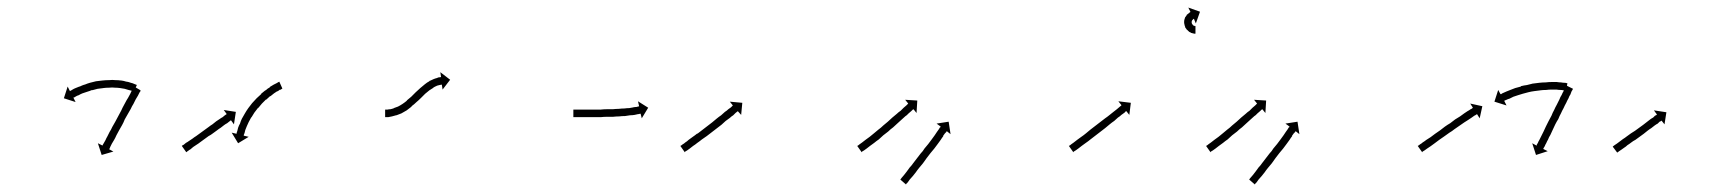

<svg xmlns="http://www.w3.org/2000/svg" viewBox="-20 -473 4535 508"><path d="M332 -231Q332 -231 332 -231Q332 -231 332 -231Q332 -231 332.5 -231Q333 -231 333 -231Q331 -232 328 -233Q328 -233 328 -233Q328 -233 328 -233Q328 -233 328 -233Q328 -233 328 -233Q324 -234 320 -235Q320 -235 320 -235Q320 -235 320 -235Q320 -235 320 -235Q320 -235 320 -235Q316 -236 310 -238Q310 -238 310 -238Q310 -238 310 -238Q310 -238 310 -238Q310 -238 310 -238Q304 -239 298 -240Q298 -240 298 -240Q298 -240 298 -240Q298 -240 298 -240Q298 -240 298 -240Q291 -241 284 -241Q284 -241 284 -241Q284 -241 284 -241Q284 -241 284 -241Q284 -241 284 -241Q277 -242 269 -241Q269 -241 269 -241Q269 -241 269 -241Q269 -241 269 -241Q269 -241 269 -241Q261 -241 253 -240Q253 -240 253.5 -240Q254 -240 254 -240Q254 -240 254 -240Q254 -240 254 -240Q246 -239 238 -238Q238 -238 238 -238Q238 -238 238 -238Q238 -238 238 -238Q238 -238 238 -238Q231 -236 223 -234Q223 -234 223 -234Q223 -234 224 -234Q224 -234 224 -234.5Q224 -235 224 -235Q217 -232 210 -230Q210 -230 210 -230Q210 -230 210 -230Q210 -230 210 -230Q210 -230 210 -230Q204 -228 198 -226Q198 -226 198 -226Q198 -226 198 -226Q198 -226 198 -226Q198 -226 198 -226Q193 -224 188 -221Q188 -221 188 -221Q188 -221 188 -221Q188 -221 188 -221Q188 -221 188 -221Q184 -220 181 -218Q181 -218 181 -218Q181 -218 181 -218Q181 -218 181 -218Q181 -218 181 -218Q178 -216 176 -215Q175 -215 174 -215L180 -203L149 -213L159 -244L165 -232Q166 -233 167 -233Q169 -234 172 -236Q172 -236 172 -236Q172 -236 172 -236Q172 -236 172 -236Q172 -236 172 -236Q175 -238 180 -240Q180 -240 180 -240Q180 -240 180 -240Q180 -240 180 -240Q180 -240 180 -240Q185 -242 190 -244Q190 -244 190 -244Q190 -244 191 -244Q191 -244 191 -244Q191 -244 191 -244Q197 -247 203 -249Q203 -249 203 -249Q203 -249 203 -249Q203 -249 203.5 -249Q204 -249 204 -249Q211 -252 218 -254Q218 -254 218 -254Q218 -254 218 -254Q218 -254 218 -254Q218 -254 218 -254Q226 -256 234 -258Q234 -258 234 -258Q234 -258 234 -258Q234 -258 234 -258Q234 -258 234 -258Q243 -259 251 -260Q251 -260 251 -260Q251 -260 251 -260Q251 -260 251 -260Q251 -260 251 -260Q260 -261 268 -261Q268 -261 268 -261Q268 -261 268 -261Q269 -261 269 -261Q269 -261 269 -261Q277 -262 285 -261Q285 -261 285 -261Q285 -261 285 -261Q285 -261 285 -261Q285 -261 285 -261Q293 -261 300 -260Q300 -260 300.5 -260Q301 -260 301 -260Q301 -260 301 -260Q301 -260 301 -260Q308 -259 314 -257Q314 -257 314 -257Q314 -257 314 -257Q314 -257 314.5 -257Q315 -257 315 -257Q321 -256 326 -254Q326 -254 326 -254Q326 -254 326 -254Q326 -254 326 -254Q326 -254 326 -254Q331 -253 335 -251Q335 -251 335 -251Q335 -251 335 -251Q335 -251 335 -251Q335 -251 335 -251Q338 -250 340 -249Q340 -249 340 -249Q340 -249 340 -249Q340 -249 340 -249Q340 -249 340 -249Q341 -249 342 -248L334 -230Q333 -230 332 -231ZM351 -232H352Q350 -230 349 -228Q347 -224 345 -220Q342 -215 339 -210Q336 -204 333 -198Q329 -192 326 -185Q322 -178 318 -171Q314 -164 310 -157Q307 -149 303 -142Q299 -135 295 -128Q291 -121 288 -115Q285 -108 282 -103Q279 -98 276 -93Q274 -89 272 -85Q270 -81 270 -80Q269 -79 269 -78L280 -72L249 -63L239 -94L251 -88Q252 -89 252 -90Q253 -91 255 -95Q257 -98 259 -102Q261 -107 264 -112Q267 -118 270 -124Q274 -130 277 -137Q281 -144 285 -151Q289 -159 293 -166Q297 -173 301 -181Q304 -188 308 -195Q312 -202 315 -208Q319 -214 322 -220Q325 -225 327 -230Q329 -234 331 -237Q333 -240 334 -242Q335 -243 335 -244L352 -234Q352 -233 351 -232Z M462 -88Q464 -89 466 -90Q469 -92 472 -95Q476 -97 480 -100Q484 -103 489 -106Q494 -110 499 -113Q504 -117 510 -121Q515 -125 521 -129Q526 -133 532 -137Q537 -141 542 -144Q547 -148 552 -152Q557 -155 561 -158Q565 -161 569 -163Q572 -166 575 -168Q577 -169 578 -170Q579 -171 580 -171L572 -182L604 -177L599 -144L591 -155Q591 -155 590 -154Q589 -153 588 -152.5Q587 -152 586 -151Q584 -149 581 -147Q577 -145 573 -142Q569 -139 564 -135Q559 -132 554 -128Q549 -124 543 -120Q538 -116 532 -113Q527 -109 521 -105Q516 -101 510 -97Q505 -93 500 -90Q496 -87 491 -84Q487 -81 484 -78Q480 -76 478 -74Q476 -73 474 -71Q473 -71 473 -70L461 -87Q462 -87 462 -88ZM726 -238Q726 -238 726 -238Q726 -238 726 -238Q726 -238 726 -238Q726 -238 726 -238Q724 -237 721 -235Q721 -235 721 -235Q721 -235 721 -235Q721 -235 721 -235.5Q721 -236 721 -236Q718 -234 714 -231Q714 -231 714 -231.5Q714 -232 714 -232Q714 -232 714 -232Q714 -232 714 -232Q710 -229 705 -226Q705 -226 705 -226Q705 -226 705 -226Q705 -226 705 -226Q705 -226 705 -226Q700 -222 695 -218Q695 -218 695 -218Q695 -218 695 -219Q695 -219 695 -219Q695 -219 695 -219Q689 -214 684 -209Q684 -209 684 -209Q684 -209 684 -210Q684 -210 684 -210Q684 -210 684 -210Q678 -204 673 -199Q673 -199 673 -199Q673 -199 673 -199Q673 -199 673 -199Q673 -199 673 -199Q668 -193 663 -187Q663 -187 663 -187Q663 -187 663 -187Q663 -187 663 -187.5Q663 -188 663 -188Q658 -181 653 -175Q653 -175 653 -175Q653 -175 653 -175Q653 -175 653 -175Q653 -175 653 -175Q649 -169 645 -162Q645 -162 645 -162Q645 -162 645 -162Q645 -163 645 -163Q645 -163 645 -163Q641 -156 638 -150Q638 -150 638 -150Q638 -150 638 -150Q638 -150 638 -150Q638 -150 638 -150Q635 -144 633 -139Q633 -139 633 -139Q633 -139 633 -139Q633 -139 633 -139Q633 -139 633 -139Q631 -134 629 -129Q629 -129 629 -129Q629 -129 629 -129Q629 -129 629 -129Q629 -129 629 -129Q628 -125 627 -121Q627 -121 627 -121Q627 -121 627 -121Q627 -121 627 -121Q627 -121 627 -121Q626 -118 625 -116Q625 -116 625 -116Q625 -116 625 -116Q625 -116 625 -116Q625 -116 625 -116Q625 -115 625 -114L638 -111L610 -94L593 -122L606 -119Q606 -120 606 -121Q606 -121 606 -121Q606 -121 606 -121Q606 -121 606 -121Q606 -121 606 -121Q607 -123 608 -127Q608 -127 608 -127Q608 -127 608 -127Q608 -127 608 -127Q608 -127 608 -127Q609 -131 610 -135Q610 -135 610 -135Q610 -135 610 -135Q610 -135 610 -135Q610 -135 610 -135Q612 -141 615 -146Q615 -146 615 -146Q615 -146 615 -146Q615 -146 615 -146Q615 -146 615 -146Q617 -153 620 -159Q620 -159 620 -159Q620 -159 620 -159Q620 -159 620 -159Q620 -159 620 -159Q624 -166 628 -173Q628 -173 628 -173Q628 -173 628 -173Q628 -173 628 -173Q628 -173 628 -173Q632 -180 637 -187Q637 -187 637 -187Q637 -187 637 -187Q637 -187 637 -187Q637 -187 637 -187Q642 -194 647 -200Q647 -200 647 -200Q647 -200 647 -200Q647 -200 647 -200Q647 -200 647 -200Q653 -207 659 -213Q659 -213 659 -213Q659 -213 659 -213Q659 -213 659 -213Q659 -213 659 -213Q665 -219 671 -224Q671 -224 671 -224Q671 -224 671 -224Q671 -224 671 -224.5Q671 -225 671 -225Q677 -230 682 -234Q682 -234 682.5 -234Q683 -234 683 -234Q683 -234 683 -234Q683 -234 683 -234Q688 -239 694 -242Q694 -242 694 -242Q694 -242 694 -242Q694 -243 694 -243Q694 -243 694 -243Q699 -246 704 -249Q704 -249 704 -249Q704 -249 704 -249Q704 -249 704 -249Q704 -249 704 -249Q708 -251 712 -253Q712 -253 712 -253Q712 -253 712 -253Q712 -253 712 -253Q712 -253 712 -253Q715 -255 717 -256Q717 -256 717 -256Q717 -256 717 -256Q717 -256 717 -256Q717 -256 717 -256Q718 -256 719 -257L727 -239Q727 -238 726 -238Z M1001 -183Q1001 -183 1001 -183Q1001 -183 1001 -183Q1001 -183 1001 -183Q1001 -183 1001 -183Q1003 -183 1006 -183Q1006 -183 1006 -183Q1006 -183 1006 -183Q1006 -183 1005.5 -183Q1005 -183 1005 -183Q1009 -184 1013 -184Q1013 -184 1013 -184Q1013 -184 1013 -184Q1013 -184 1013 -184Q1013 -184 1013 -184Q1018 -185 1023 -187Q1023 -187 1023 -187Q1023 -187 1022 -187Q1022 -187 1022 -187Q1022 -187 1022 -187Q1028 -189 1033 -191Q1033 -191 1033 -191Q1033 -191 1033 -191Q1033 -191 1033 -191Q1033 -191 1033 -191Q1039 -194 1045 -198Q1045 -198 1045 -198Q1045 -198 1045 -198Q1045 -198 1045 -198Q1045 -198 1045 -198Q1051 -202 1057 -207Q1057 -207 1057 -207Q1057 -207 1057 -207Q1056 -207 1056 -207Q1056 -207 1056 -207Q1062 -212 1068 -217Q1068 -217 1068 -217Q1068 -217 1068 -217Q1068 -217 1068 -217Q1068 -217 1068 -217Q1073 -222 1080 -229Q1086 -235 1092 -240Q1092 -240 1092 -240Q1092 -240 1092 -240Q1092 -240 1092 -240Q1092 -240 1092 -240Q1098 -245 1104 -250Q1104 -250 1104 -250Q1104 -250 1104 -250Q1104 -250 1104 -250Q1104 -250 1104 -250Q1110 -255 1116 -258Q1116 -258 1116 -258.5Q1116 -259 1116 -259Q1117 -259 1117 -259Q1117 -259 1117 -259Q1123 -262 1128 -264Q1128 -264 1128 -264Q1128 -264 1128 -264Q1128 -264 1128 -264Q1128 -264 1128 -264Q1133 -266 1138 -267Q1138 -267 1138 -267Q1138 -267 1138 -267Q1138 -268 1138 -268Q1138 -268 1138 -268Q1142 -268 1145 -269Q1145 -269 1145 -269Q1145 -269 1145 -269Q1145 -269 1145 -269Q1145 -269 1145 -269Q1146 -269 1147 -269L1145 -282L1171 -262L1151 -236L1149 -249Q1149 -249 1148 -249Q1148 -249 1148 -249Q1148 -249 1148 -249Q1148 -249 1148 -249Q1148 -249 1148 -249Q1146 -249 1143 -248Q1143 -248 1143 -248Q1143 -248 1143 -248Q1143 -248 1143 -248Q1143 -248 1143 -248Q1140 -247 1135 -246Q1135 -246 1135.5 -246Q1136 -246 1136 -246Q1136 -246 1136 -246Q1136 -246 1136 -246Q1131 -244 1126 -241Q1126 -241 1126 -241Q1126 -241 1127 -241Q1127 -241 1127 -241Q1127 -241 1127 -241Q1122 -238 1116 -234Q1116 -234 1116 -234Q1116 -234 1116 -234Q1116 -234 1116 -234Q1116 -234 1116 -234Q1111 -230 1105 -225Q1105 -225 1105 -225Q1105 -225 1105 -225Q1105 -225 1105 -225Q1105 -225 1105 -225Q1100 -220 1094 -214Q1087 -207 1082 -203Q1082 -203 1082 -203Q1082 -203 1082 -203Q1082 -203 1082 -203Q1082 -203 1082 -203Q1076 -197 1069 -192Q1069 -192 1069 -191.5Q1069 -191 1069 -191Q1069 -191 1069 -191Q1069 -191 1069 -191Q1063 -186 1056 -181Q1056 -181 1056 -181Q1056 -181 1056 -181Q1056 -181 1056 -181Q1056 -181 1056 -181Q1049 -177 1042 -173Q1042 -173 1042 -173Q1042 -173 1042 -173Q1042 -173 1042 -173Q1042 -173 1042 -173Q1035 -170 1029 -168Q1029 -168 1029 -168Q1029 -168 1029 -168Q1029 -168 1028.5 -168Q1028 -168 1028 -168Q1022 -166 1017 -165Q1017 -165 1017 -165Q1017 -165 1017 -165Q1017 -165 1017 -165Q1017 -165 1017 -165Q1012 -164 1007 -163Q1007 -163 1007 -163Q1007 -163 1007 -163Q1007 -163 1007 -163Q1007 -163 1007 -163Q1004 -163 1001 -163Q1001 -163 1001 -163Q1001 -163 1001 -163Q1001 -163 1001 -163Q1001 -163 1001 -163Q1000 -163 999 -163V-183Q1000 -183 1001 -183Z M1499 -183Q1501 -183 1505 -183Q1509 -183 1513 -183Q1519 -183 1525 -183Q1531 -183 1538 -183Q1545 -183 1553 -183Q1561 -183 1569 -183Q1577 -184 1585 -184Q1585 -184 1585 -184Q1585 -184 1585 -184Q1585 -184 1585 -184Q1585 -184 1585 -184Q1594 -184 1602 -184Q1602 -184 1602 -184Q1602 -184 1602 -184Q1602 -184 1601.5 -184Q1601 -184 1601 -184Q1610 -185 1617 -185Q1617 -185 1617 -185Q1617 -185 1617 -185Q1617 -185 1617 -185Q1617 -185 1617 -185Q1625 -186 1632 -186Q1632 -186 1632 -186Q1632 -186 1632 -186Q1632 -186 1632 -186Q1632 -186 1632 -186Q1639 -187 1645 -187Q1645 -187 1645 -187Q1645 -187 1645 -187Q1645 -187 1645 -187Q1645 -187 1645 -187Q1651 -188 1656 -189Q1656 -189 1656 -189Q1656 -189 1656 -189Q1656 -189 1655.5 -189Q1655 -189 1655 -189Q1660 -190 1664 -190Q1664 -190 1664 -190Q1664 -190 1664 -190Q1664 -190 1664 -190Q1664 -190 1664 -190Q1667 -191 1669 -191Q1669 -191 1669 -191Q1669 -191 1669 -191Q1669 -191 1669 -191Q1669 -191 1669 -191Q1670 -192 1671 -192L1668 -205L1695 -188L1678 -160L1675 -172Q1674 -172 1673 -172Q1673 -172 1673 -172Q1673 -172 1673 -172Q1673 -172 1673 -172Q1673 -172 1673 -172Q1671 -171 1668 -171Q1668 -171 1668 -171Q1668 -171 1668 -171Q1668 -171 1668 -171Q1668 -171 1668 -171Q1664 -170 1659 -169Q1659 -169 1659 -169Q1659 -169 1659 -169Q1659 -169 1659 -169Q1659 -169 1659 -169Q1653 -168 1647 -168Q1647 -168 1647 -168Q1647 -168 1647 -168Q1647 -168 1647 -168Q1647 -168 1647 -168Q1641 -167 1634 -166Q1634 -166 1634 -166Q1634 -166 1634 -166Q1634 -166 1634 -166Q1634 -166 1634 -166Q1626 -166 1618 -165Q1618 -165 1618 -165Q1618 -165 1618 -165Q1618 -165 1618 -165Q1618 -165 1618 -165Q1611 -165 1602 -164Q1602 -164 1602 -164Q1602 -164 1602 -164Q1602 -164 1602 -164Q1602 -164 1602 -164Q1594 -164 1586 -164Q1578 -164 1569 -163Q1561 -163 1553 -163Q1546 -163 1538 -163Q1531 -163 1525 -163Q1519 -163 1513 -163Q1509 -163 1505 -163Q1502 -163 1499 -163Q1498 -163 1497 -163V-183Q1498 -183 1499 -183Z M1782 -88Q1784 -89 1786 -91Q1790 -93 1793 -96Q1798 -99 1802 -103Q1808 -107 1813 -111Q1819 -115 1825 -120V-119Q1831 -124 1838 -129Q1844 -134 1851 -139Q1857 -144 1864 -149Q1870 -154 1876 -159Q1882 -164 1888 -168Q1893 -173 1898 -177Q1903 -180 1907 -184Q1911 -187 1914 -189Q1916 -191 1918 -193Q1919 -194 1919 -194L1911 -204L1944 -201L1941 -169L1932 -179Q1932 -178 1931 -178Q1929 -176 1926 -174Q1923 -171 1920 -168Q1915 -165 1911 -161Q1906 -157 1900 -153Q1895 -148 1889 -143Q1882 -138 1876 -133Q1870 -128 1863 -123Q1856 -118 1850 -113Q1843 -108 1837 -104Q1831 -99 1825 -95Q1819 -90 1814 -87Q1809 -83 1805 -80Q1801 -77 1798 -75Q1795 -73 1793 -72Q1792 -71 1792 -70L1780 -87Q1781 -87 1782 -88Z M2250 -88Q2252 -89 2254 -91Q2257 -93 2261 -96Q2265 -99 2270 -103Q2270 -103 2270 -103Q2270 -103 2270 -103Q2270 -103 2270 -103Q2270 -103 2270 -103Q2275 -107 2281 -111Q2281 -111 2281 -111Q2281 -111 2281 -111Q2281 -111 2281 -111Q2281 -111 2281 -111Q2286 -115 2292 -120Q2298 -125 2304 -130Q2311 -135 2317 -141Q2323 -146 2329 -151Q2335 -156 2341 -162Q2347 -167 2353 -172Q2357 -176 2363 -180Q2365 -182 2367 -184Q2369 -186 2371 -188Q2375 -191 2378 -194Q2380 -196 2382 -198Q2382 -198 2383 -199L2375 -209L2407 -207L2405 -174L2397 -184Q2396 -183 2395 -183Q2393 -181 2391 -179Q2388 -176 2384 -173Q2382 -171 2380 -169Q2378 -167 2376 -166Q2371 -161 2366 -157Q2360 -152 2355 -147Q2349 -141 2343 -136Q2336 -131 2330 -125Q2324 -120 2317 -115Q2311 -109 2305 -104Q2299 -100 2293 -95Q2293 -95 2293 -95Q2293 -95 2293 -95Q2293 -95 2293 -95Q2293 -95 2293 -95Q2287 -91 2282 -87Q2282 -87 2282 -87Q2282 -87 2282 -87Q2282 -87 2282 -87Q2282 -87 2282 -87Q2277 -83 2273 -80Q2269 -77 2266 -75Q2263 -73 2261 -72Q2260 -71 2260 -70L2248 -87Q2249 -87 2250 -88ZM2363 1Q2364 -1 2366 -3Q2369 -7 2372 -10Q2375 -14 2379 -19Q2383 -24 2387 -30Q2392 -35 2396 -41Q2401 -47 2406 -54Q2411 -60 2416 -67Q2422 -73 2426 -80Q2431 -86 2436 -92Q2441 -99 2445 -104Q2449 -110 2453 -115Q2453 -115 2453 -115Q2453 -115 2453 -115Q2453 -115 2453 -115Q2453 -115 2453 -115Q2456 -120 2459 -124Q2462 -128 2464 -131Q2466 -134 2467 -136H2468Q2468 -137 2469 -138L2458 -146L2490 -151L2495 -118L2485 -126Q2484 -125 2484 -124Q2482 -122 2480 -120Q2478 -117 2475 -113H2476Q2472 -108 2469 -103Q2469 -103 2469 -103Q2469 -103 2469 -103Q2469 -103 2469 -103Q2469 -103 2469 -103Q2465 -98 2461 -92Q2457 -87 2452 -80Q2447 -74 2442 -68Q2437 -61 2432 -55Q2427 -48 2422 -41Q2417 -35 2412 -29Q2407 -23 2403 -17Q2399 -12 2395 -7Q2391 -2 2387 2Q2384 6 2382 9Q2380 12 2378 13Q2378 14 2377 15L2362 2Q2362 2 2363 1Z M2810 -88Q2812 -89 2814 -91Q2817 -93 2821 -96Q2825 -99 2830 -103Q2835 -107 2841 -111Q2847 -115 2853 -120Q2859 -125 2865 -130Q2872 -135 2878 -140Q2885 -145 2891 -150Q2898 -155 2904 -160Q2910 -164 2916 -169Q2921 -173 2926 -177Q2931 -181 2935 -184Q2938 -187 2942 -190Q2944 -192 2946 -193Q2947 -194 2947 -195L2939 -205L2972 -201L2968 -169L2960 -179Q2959 -179 2958 -178Q2957 -176 2954 -174Q2951 -172 2947 -169Q2943 -165 2938 -162Q2933 -158 2928 -153Q2922 -149 2916 -144Q2910 -139 2904 -134Q2897 -129 2891 -124Q2884 -119 2878 -114Q2871 -109 2865 -104Q2859 -99 2853 -95Q2847 -91 2842 -87Q2837 -83 2833 -80Q2829 -77 2826 -75Q2823 -73 2821 -72Q2820 -71 2820 -70L2808 -87Q2809 -87 2810 -88ZM3142 -384Q3142 -384 3142 -384Q3142 -384 3142 -384Q3142 -384 3142 -384Q3142 -384 3142 -384Q3141 -384 3140 -384Q3140 -384 3140 -384Q3140 -384 3140 -384Q3139 -384 3139 -384Q3139 -384 3139 -384Q3138 -384 3136 -385Q3136 -385 3136 -385Q3136 -385 3136 -385Q3136 -385 3135.5 -385Q3135 -385 3135 -385Q3133 -386 3131 -386Q3131 -386 3131 -386.5Q3131 -387 3131 -387Q3131 -387 3130.5 -387Q3130 -387 3130 -387Q3128 -388 3126 -389Q3126 -389 3126 -389.5Q3126 -390 3125 -390Q3125 -390 3125 -390Q3125 -390 3125 -390Q3123 -392 3121 -394Q3121 -394 3120.5 -394Q3120 -394 3120 -394Q3120 -394 3120 -394.5Q3120 -395 3120 -395Q3118 -397 3116 -400Q3116 -400 3116 -400Q3116 -400 3116 -400Q3116 -400 3116 -400.5Q3116 -401 3116 -401Q3115 -404 3114 -407Q3114 -407 3114 -407Q3114 -407 3114 -407Q3114 -408 3114 -408Q3114 -408 3114 -408Q3113 -411 3113 -414Q3113 -414 3113 -414.5Q3113 -415 3113 -415Q3113 -415 3113 -415Q3113 -415 3113 -415Q3113 -419 3114 -422Q3114 -422 3114 -422Q3114 -422 3114 -422Q3114 -422 3114 -422Q3114 -422 3114 -422Q3115 -425 3116 -428Q3116 -428 3116.5 -428Q3117 -428 3117 -428Q3117 -429 3117 -429Q3117 -429 3117 -429Q3118 -431 3120 -433Q3120 -433 3120 -433Q3120 -433 3120 -433Q3120 -434 3120 -434Q3120 -434 3120 -434Q3122 -435 3124 -437Q3124 -437 3124 -437Q3124 -437 3124 -437Q3124 -437 3124 -437Q3124 -437 3124 -437Q3126 -438 3127 -439Q3127 -439 3127 -439Q3127 -439 3127 -439Q3127 -439 3127 -439.5Q3127 -440 3127 -440Q3128 -440 3129 -441Q3129 -441 3129 -441Q3129 -441 3129 -441Q3129 -441 3129 -441Q3129 -441 3129 -441Q3130 -441 3130 -441L3124 -453L3155 -442L3144 -411L3139 -423Q3139 -423 3138 -423Q3138 -423 3138 -423Q3138 -423 3138 -423Q3138 -423 3138 -423Q3138 -423 3138 -423Q3138 -423 3138 -422Q3138 -422 3138 -422Q3138 -422 3138 -422Q3138 -423 3138 -423Q3138 -423 3138 -423Q3137 -422 3136 -422Q3136 -422 3136.5 -422Q3137 -422 3137 -422Q3137 -422 3137 -422Q3137 -422 3137 -422Q3136 -421 3135 -420Q3135 -420 3135 -420Q3135 -420 3135 -421Q3135 -421 3135.5 -421Q3136 -421 3136 -421Q3135 -420 3134 -419Q3134 -419 3134 -419Q3134 -419 3134 -419Q3134 -419 3134 -419Q3134 -419 3134 -419Q3134 -418 3133 -416Q3133 -416 3133 -416.5Q3133 -417 3133 -417Q3133 -417 3133 -417Q3133 -417 3133 -417Q3133 -416 3133 -414Q3133 -414 3133 -414Q3133 -414 3133 -414Q3133 -414 3133 -414.5Q3133 -415 3133 -415Q3133 -413 3133 -411Q3133 -411 3133 -411.5Q3133 -412 3133 -412Q3133 -412 3133 -412Q3133 -412 3133 -412Q3134 -411 3134 -409Q3134 -409 3134 -409Q3134 -409 3134 -409Q3134 -410 3134 -410Q3134 -410 3134 -410Q3135 -408 3136 -407Q3136 -407 3136 -407Q3136 -407 3135 -407Q3135 -408 3135 -408Q3135 -408 3135 -408Q3136 -407 3137 -406Q3137 -406 3137 -406Q3137 -406 3137 -406Q3137 -406 3137 -406Q3137 -406 3137 -406Q3138 -405 3139 -405Q3139 -405 3139 -405Q3139 -405 3139 -405Q3139 -405 3139 -405Q3139 -405 3139 -405Q3140 -405 3141 -404Q3141 -404 3141 -404Q3141 -404 3141 -404Q3140 -404 3140 -404Q3140 -404 3140 -404Q3141 -404 3142 -404Q3142 -404 3142 -404Q3142 -404 3142 -404Q3142 -404 3142 -404Q3142 -404 3142 -404Q3142 -404 3143 -404Q3143 -404 3143 -404Q3143 -404 3143 -404Q3143 -404 3143 -404Q3143 -404 3143 -404Q3143 -404 3143 -404V-384Q3143 -384 3142 -384Z M3173 -88Q3175 -89 3177 -91Q3180 -93 3184 -96Q3188 -99 3193 -103Q3193 -103 3193 -103Q3193 -103 3193 -103Q3193 -103 3193 -103Q3193 -103 3193 -103Q3198 -107 3204 -111Q3204 -111 3204 -111Q3204 -111 3204 -111Q3204 -111 3204 -111Q3204 -111 3204 -111Q3209 -115 3215 -120Q3221 -125 3227 -130Q3234 -135 3240 -141Q3246 -146 3252 -151Q3258 -156 3264 -162Q3270 -167 3276 -172Q3280 -176 3286 -180Q3288 -182 3290 -184Q3292 -186 3294 -188Q3298 -191 3301 -194Q3303 -196 3305 -198Q3305 -198 3306 -199L3298 -209L3330 -207L3328 -174L3320 -184Q3319 -183 3318 -183Q3316 -181 3314 -179Q3311 -176 3307 -173Q3305 -171 3303 -169Q3301 -167 3299 -166Q3294 -161 3289 -157Q3283 -152 3278 -147Q3272 -141 3266 -136Q3259 -131 3253 -125Q3247 -120 3240 -115Q3234 -109 3228 -104Q3222 -100 3216 -95Q3216 -95 3216 -95Q3216 -95 3216 -95Q3216 -95 3216 -95Q3216 -95 3216 -95Q3210 -91 3205 -87Q3205 -87 3205 -87Q3205 -87 3205 -87Q3205 -87 3205 -87Q3205 -87 3205 -87Q3200 -83 3196 -80Q3192 -77 3189 -75Q3186 -73 3184 -72Q3183 -71 3183 -70L3171 -87Q3172 -87 3173 -88ZM3286 1Q3287 -1 3289 -3Q3292 -7 3295 -10Q3298 -14 3302 -19Q3306 -24 3310 -30Q3315 -35 3319 -41Q3324 -47 3329 -54Q3334 -60 3339 -67Q3345 -73 3349 -80Q3354 -86 3359 -92Q3364 -99 3368 -104Q3372 -110 3376 -115Q3376 -115 3376 -115Q3376 -115 3376 -115Q3376 -115 3376 -115Q3376 -115 3376 -115Q3379 -120 3382 -124Q3385 -128 3387 -131Q3389 -134 3390 -136H3391Q3391 -137 3392 -138L3381 -146L3413 -151L3418 -118L3408 -126Q3407 -125 3407 -124Q3405 -122 3403 -120Q3401 -117 3398 -113H3399Q3395 -108 3392 -103Q3392 -103 3392 -103Q3392 -103 3392 -103Q3392 -103 3392 -103Q3392 -103 3392 -103Q3388 -98 3384 -92Q3380 -87 3375 -80Q3370 -74 3365 -68Q3360 -61 3355 -55Q3350 -48 3345 -41Q3340 -35 3335 -29Q3330 -23 3326 -17Q3322 -12 3318 -7Q3314 -2 3310 2Q3307 6 3305 9Q3303 12 3301 13Q3301 14 3300 15L3285 2Q3285 2 3286 1Z M3733 -88Q3735 -89 3737 -91Q3741 -93 3744 -96Q3749 -99 3754 -103Q3759 -106 3765 -110Q3770 -114 3777 -119Q3784 -124 3790 -128Q3797 -133 3803 -138Q3810 -143 3817 -147Q3824 -152 3830 -157Q3836 -161 3843 -165Q3848 -169 3854 -173Q3859 -176 3863 -179Q3867 -181 3871 -184Q3874 -185 3876 -187Q3876 -187 3877 -188L3870 -199L3902 -192L3895 -160L3888 -171Q3887 -170 3886 -170Q3884 -168 3881 -167Q3878 -165 3874 -162Q3870 -159 3865 -156Q3859 -152 3854 -149Q3848 -145 3841 -140Q3835 -136 3828 -131Q3822 -126 3815 -122Q3808 -117 3801 -112Q3795 -108 3788 -103Q3781 -98 3776 -94Q3770 -90 3765 -86Q3760 -83 3756 -80Q3752 -77 3749 -75Q3746 -73 3744 -72Q3743 -71 3743 -70L3731 -87Q3732 -87 3733 -88ZM4122 -233Q4122 -233 4122 -233Q4122 -233 4122 -233Q4122 -233 4122 -233Q4122 -233 4122 -233Q4120 -234 4117 -234Q4117 -234 4117 -234Q4117 -234 4117 -234Q4117 -234 4117 -234Q4117 -234 4117 -234Q4113 -235 4109 -235Q4109 -235 4109 -235Q4109 -235 4109 -235Q4109 -235 4109 -235Q4109 -235 4109 -235Q4104 -235 4098 -236Q4098 -236 4098 -236Q4098 -236 4098 -236Q4098 -236 4098 -236Q4098 -236 4098 -236Q4092 -236 4085 -236Q4085 -236 4085 -236Q4085 -236 4085 -236Q4085 -236 4085 -236Q4085 -236 4085 -236Q4078 -236 4071 -235Q4071 -235 4071 -235Q4071 -235 4071 -235Q4071 -235 4071 -235Q4071 -235 4071 -235Q4063 -235 4055 -234Q4055 -234 4055 -234Q4055 -234 4055 -234Q4056 -234 4056 -234Q4056 -234 4056 -234Q4048 -233 4040 -232Q4040 -232 4040 -232Q4040 -232 4040 -232Q4040 -232 4040 -232Q4040 -232 4040 -232Q4032 -231 4024 -229Q4024 -229 4024 -229Q4024 -229 4024 -229Q4024 -229 4024 -229Q4024 -229 4024 -229Q4017 -227 4009 -225Q4009 -225 4009 -225Q4009 -225 4009 -225Q4009 -225 4009 -225Q4009 -225 4009 -225Q4002 -223 3996 -221Q3996 -221 3996 -221Q3996 -221 3996 -221Q3996 -221 3996 -221Q3996 -221 3996 -221Q3989 -219 3984 -217Q3984 -217 3984 -217Q3984 -217 3984 -217Q3984 -217 3984 -217Q3984 -217 3984 -217Q3978 -214 3974 -212Q3974 -212 3974 -212Q3974 -212 3974 -212Q3974 -212 3974 -212Q3974 -212 3974 -212Q3970 -211 3966 -209Q3966 -209 3966 -209Q3966 -209 3966 -209Q3966 -209 3966 -209Q3966 -209 3966 -209Q3963 -208 3961 -207Q3961 -207 3961 -207Q3961 -207 3961 -207Q3961 -207 3961 -207Q3961 -207 3961 -207Q3960 -206 3960 -206L3966 -194L3934 -204L3944 -235L3950 -224Q3951 -224 3952 -224Q3952 -224 3952 -224Q3952 -224 3952 -224Q3952 -224 3952 -224Q3952 -224 3952 -224Q3954 -226 3957 -227Q3957 -227 3957 -227Q3957 -227 3957 -227Q3957 -227 3957 -227Q3957 -227 3957 -227Q3961 -229 3966 -231Q3966 -231 3966 -231Q3966 -231 3966 -231Q3966 -231 3966 -231Q3966 -231 3966 -231Q3971 -233 3976 -235Q3976 -235 3976 -235Q3976 -235 3976 -235Q3976 -235 3976 -235Q3976 -235 3976 -235Q3983 -238 3989 -240Q3989 -240 3989 -240Q3989 -240 3989 -240Q3989 -240 3989 -240Q3989 -240 3989 -240Q3996 -242 4004 -244Q4004 -244 4004 -244Q4004 -244 4004 -244Q4004 -244 4004 -244.5Q4004 -245 4004 -245Q4012 -247 4020 -248Q4020 -248 4020 -248Q4020 -248 4020 -248Q4020 -248 4020 -248Q4020 -248 4020 -248Q4028 -250 4036 -252Q4036 -252 4036.5 -252Q4037 -252 4037 -252Q4037 -252 4037 -252Q4037 -252 4037 -252Q4045 -253 4053 -254Q4053 -254 4053 -254Q4053 -254 4053 -254Q4053 -254 4053 -254Q4053 -254 4053 -254Q4062 -255 4070 -255Q4070 -255 4070 -255Q4070 -255 4070 -255Q4070 -255 4070 -255Q4070 -255 4070 -255Q4077 -256 4085 -256Q4085 -256 4085 -256Q4085 -256 4085 -256Q4085 -256 4085 -256Q4085 -256 4085 -256Q4092 -256 4099 -256Q4099 -256 4099 -256Q4099 -256 4099 -256Q4099 -256 4099 -256Q4099 -256 4099 -256Q4105 -255 4110 -255Q4110 -255 4110 -255Q4110 -255 4110 -255Q4110 -255 4110 -255Q4110 -255 4110 -255Q4115 -254 4119 -254Q4119 -254 4119 -254Q4119 -254 4119 -254Q4119 -254 4119 -254Q4119 -254 4119 -254Q4123 -254 4125 -253Q4125 -253 4125 -253Q4125 -253 4125 -253Q4125 -253 4125 -253Q4125 -253 4125 -253Q4126 -253 4127 -253L4124 -233Q4123 -233 4122 -233ZM4141 -236Q4140 -234 4138 -231Q4137 -228 4135 -223Q4132 -219 4130 -213Q4126 -206 4124 -201Q4120 -194 4117 -187Q4113 -180 4110 -173Q4106 -166 4103 -158Q4099 -152 4095 -144Q4093 -140 4091.5 -136.5Q4090 -133 4088 -129Q4085 -122 4082 -116Q4080 -113 4078.5 -110Q4077 -107 4076 -104Q4073 -99 4071 -94Q4069 -91 4067 -86Q4066 -84 4064 -81Q4064 -80 4063 -79L4075 -73L4044 -63L4034 -94L4045 -88Q4046 -88 4046 -88.5Q4046 -89 4046 -90Q4047 -92 4049 -95Q4050 -98 4053 -103Q4056 -109 4058 -113Q4061 -119 4064 -125Q4065 -128 4067 -131.5Q4069 -135 4070 -138Q4074 -146 4077 -152Q4081 -160 4085 -167Q4088 -175 4092 -182Q4095 -189 4099 -196Q4102 -202 4106 -210Q4107 -213 4108.5 -216Q4110 -219 4112 -222Q4114 -227 4117 -232Q4119 -237 4120 -240Q4122 -243 4123 -245Q4123 -246 4124 -247L4142 -238Q4141 -237 4141 -236Z M4248 -86Q4250 -88 4252 -89Q4255 -91 4258 -93Q4262 -96 4266 -99Q4270 -102 4274 -105Q4279 -108 4284 -112Q4290 -116 4295 -120Q4301 -124 4306 -127Q4312 -131 4317 -135Q4322 -139 4328 -143Q4333 -147 4337 -150Q4342 -154 4346 -157Q4350 -160 4354 -162Q4357 -165 4359 -167Q4362 -168 4363 -169Q4364 -170 4364 -170L4356 -181L4389 -176L4384 -144L4376 -154Q4376 -154 4375 -153Q4374 -152 4371 -151Q4369 -149 4366 -146Q4362 -144 4358 -141Q4354 -138 4349 -134Q4344 -131 4339 -127Q4334 -123 4329 -119Q4323 -115 4318 -111Q4312 -107 4307 -103Q4301 -100 4296 -96Q4291 -92 4286 -89Q4282 -85 4277 -82Q4274 -80 4270 -77Q4266 -74 4264 -73Q4262 -71 4260 -70Q4259 -70 4259 -69L4247 -85Q4248 -86 4248 -86Z"/></svg>

Font: FRB American Cursive Just Arrows Light
Style: Italic
Weight: 300
Italic angle: -25°
Version: Version 2.0;Modular Font Editor K font №1